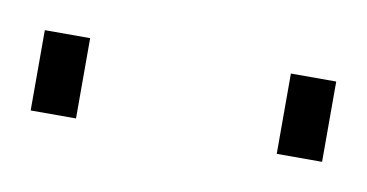

<svg xmlns="http://www.w3.org/2000/svg" viewBox="-27 -742 279 146"><g transform="rotate(10 112.5 -669.0)"><path d="M0 -638V-700H35V-638ZM190 -638V-700H225V-638Z"/></g></svg>

Font: Titillium Web[RUS by Daymarius]
Style: Regular
Weight: 200
Designer: Cyrillization by Daymarius
Foundry: Cyrillization by Daymarius
Version: Version 1.002 September 11, 2018